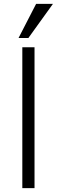

<svg xmlns="http://www.w3.org/2000/svg" viewBox="-20 -971 293 991"><path d="M95.2 0V-727.1H158.2V0ZM126.5 -774.9H75.7L166.5 -951.2H253.4Z"/></svg>

Font: Clear Sans Light
Style: Regular
Weight: 300
Foundry: Intel Corporation
Version: Version 1.00